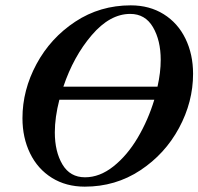

<svg xmlns="http://www.w3.org/2000/svg" viewBox="-20 -684 742 718"><path d="M702 -408Q702 -303 649.5 -205.5Q597 -108 504.5 -47Q412 14 297 14Q227 14 174 -19Q121 -52 92.5 -110.5Q64 -169 64 -242Q64 -347 116.5 -444.5Q169 -542 261.5 -603Q354 -664 469 -664Q539 -664 592 -631Q645 -598 673.5 -539.5Q702 -481 702 -408ZM217 -360H569Q581 -413 581 -460Q581 -533 552 -582.5Q523 -632 467 -632Q391 -632 323 -552.5Q255 -473 217 -360ZM557 -311H202Q185 -245 185 -189Q185 -117 213.5 -69Q242 -21 298 -21Q353 -21 404.5 -62Q456 -103 495 -169Q534 -235 557 -311Z"/></svg>

Font: EB Garamond SemiBold
Style: Italic
Weight: 600
Italic angle: -17.2°
Designer: Georg Duffner and Octavio Pardo
Foundry: Georg Duffner
Version: Version 1.000